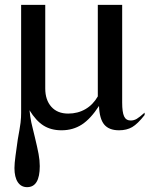

<svg xmlns="http://www.w3.org/2000/svg" viewBox="-20 -522 611 785"><path d="M479.5 -102.5Q479.5 -63.5 487.3 -46.4Q495.1 -29.3 514.6 -29.3Q527.3 -29.3 539.1 -36.1Q550.8 -43 571.3 -61.5V-51.8Q543 -15.6 520.5 -2.4Q498 10.7 466.8 10.7Q425.8 10.7 406.2 -12.7Q386.7 -36.1 384.8 -88.9Q350.6 -36.1 314.5 -12.7Q278.3 10.7 231.4 10.7Q188.5 10.7 157.7 -8.8Q127 -28.3 100.6 -71.3Q102.5 -55.7 104 -44.4Q105.5 -33.2 107.9 -22Q110.4 -10.7 113.8 2.9Q117.2 16.6 122.1 37.1Q132.8 81.1 137.7 107.4Q142.6 133.8 142.6 157.2Q142.6 243.2 90.8 243.2Q66.4 243.2 52.7 222.7Q39.1 202.1 39.1 165Q39.1 146.5 43.5 114.3Q47.9 82 52.7 47.9Q56.6 25.4 59.6 8.8Q62.5 -7.8 64 -20Q65.4 -32.2 65.9 -42Q66.4 -51.8 66.4 -60.5V-502H165V-160.2Q165 -113.3 189.9 -85.4Q214.8 -57.6 258.8 -57.6Q297.9 -57.6 329.1 -75.7Q360.4 -93.8 379.9 -127.9V-502H479.5Z"/></svg>

Font: Jomolhari
Style: Regular
Weight: 400
Designer: Christopher J. Fynn
Foundry: Christopher  J.  Fynn (Karma Drubgy¸ Tenzin).
Version: Version 1.000